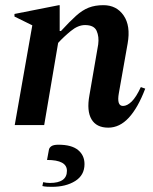

<svg xmlns="http://www.w3.org/2000/svg" viewBox="-20 -484 593 743"><path d="M37 0 105 -386 36 -420V-430L208 -464H211V-364H216Q250 -401 274.5 -423Q299 -445 323.5 -454.5Q348 -464 380 -464Q431 -464 458.5 -424Q486 -384 474 -316L440 -124Q431 -74 456 -74Q472 -74 489.5 -91Q507 -108 525 -147L542 -141Q514 -67 478.5 -28.5Q443 10 399 10Q353 10 334 -22.5Q315 -55 326 -115L360 -312Q364 -342 354 -364.5Q344 -387 309 -387Q282 -387 254 -364Q226 -341 205 -318L151 0ZM181 239Q172 239 162 238.5Q152 238 144 236L147 221Q160 224 173 224Q239 224 239 177Q239 135 162 135L169 97Q170 88 178.5 82Q187 76 206 76Q257 76 282 96.5Q307 117 307 151Q307 194 271 216.5Q235 239 181 239Z"/></svg>

Font: Spectral SemiBold
Style: Italic
Weight: 600
Italic angle: -10°
Designer: Jean-Baptiste Levee
Foundry: Production Type
Version: Version 2.001